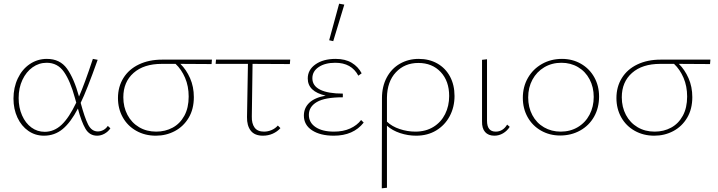

<svg xmlns="http://www.w3.org/2000/svg" viewBox="-20 -731 3888 1040"><path d="M578 -36Q566 -18 546.5 -7Q527 4 506 4Q465 4 443 -33.5Q421 -71 402 -143Q363 -68 319.5 -32Q276 4 218 4Q171 4 133.5 -22Q96 -48 74.5 -94Q53 -140 53 -197Q53 -257 76.5 -306.5Q100 -356 141.5 -384Q183 -412 234 -412Q305 -412 343 -359Q381 -306 408 -208Q438 -276 483 -412L509 -407Q450 -241 417 -174Q438 -95 457 -57Q476 -19 510 -19Q525 -19 539.5 -26.5Q554 -34 564 -49ZM393 -175 386 -200Q361 -292 326.5 -341.5Q292 -391 233 -391Q191 -391 156.5 -366.5Q122 -342 101.5 -298.5Q81 -255 81 -200Q81 -148 99.5 -106Q118 -64 150 -40.5Q182 -17 222 -17Q273 -17 313.5 -55Q354 -93 393 -175Z M1126 -384Q1011 -384 957 -385Q989 -354 1009.5 -307.5Q1030 -261 1030 -205Q1030 -140 1002 -93Q974 -46 927 -21Q880 4 824 4Q765 4 718 -22.5Q671 -49 645 -95.5Q619 -142 619 -200Q619 -261 648.5 -308.5Q678 -356 732.5 -382Q787 -408 858 -408H1128ZM931 -385H856Q759 -385 703.5 -336Q648 -287 648 -204Q648 -151 670.5 -108.5Q693 -66 733.5 -42Q774 -18 826 -18Q875 -18 915 -39.5Q955 -61 978.5 -104Q1002 -147 1002 -208Q1002 -264 982.5 -309.5Q963 -355 931 -385Z M1344 -100Q1343 -62 1359 -40Q1375 -18 1410 -18Q1431 -18 1451 -26.5Q1471 -35 1485 -51L1499 -37Q1482 -18 1457.5 -7Q1433 4 1404 4Q1359 4 1338 -23.5Q1317 -51 1318 -97L1323 -385H1148L1150 -408H1552L1550 -384L1348 -385Z M1950 -67Q1894 4 1788 4Q1715 4 1670.5 -25Q1626 -54 1626 -105Q1626 -146 1655 -174Q1684 -202 1744 -213Q1647 -235 1647 -306Q1647 -353 1689 -382.5Q1731 -412 1798 -412Q1850 -412 1885 -391Q1920 -370 1939 -334L1921 -321Q1884 -391 1796 -391Q1741 -391 1706.5 -368Q1672 -345 1672 -307Q1672 -266 1714.5 -245Q1757 -224 1837 -224V-204Q1740 -204 1696.5 -178.5Q1653 -153 1653 -109Q1653 -67 1689.5 -42.5Q1726 -18 1789 -18Q1839 -18 1876.5 -35Q1914 -52 1936 -81ZM1763 -513 1817 -711 1845 -706 1785 -508Z M2442 -211Q2442 -151 2416 -102Q2390 -53 2343 -24.5Q2296 4 2234 4Q2190 4 2147.5 -10Q2105 -24 2076 -50V286L2048 289Q2049 126 2049 -199Q2049 -263 2075 -311.5Q2101 -360 2146.5 -386Q2192 -412 2248 -412Q2305 -412 2349 -387Q2393 -362 2417.5 -316.5Q2442 -271 2442 -211ZM2413 -211Q2413 -292 2367 -341Q2321 -390 2246 -390Q2172 -390 2124.5 -339.5Q2077 -289 2076 -202V-72Q2103 -46 2145 -32Q2187 -18 2230 -18Q2286 -18 2327.5 -43.5Q2369 -69 2391 -113Q2413 -157 2413 -211Z M2591 -74V-407L2618 -410V-77Q2618 -18 2665 -18Q2704 -18 2727 -56L2741 -44Q2727 -22 2705 -9Q2683 4 2658 4Q2625 4 2607.5 -16Q2590 -36 2591 -74Z M2812 -201Q2812 -261 2839.5 -309Q2867 -357 2915.5 -384.5Q2964 -412 3024 -412Q3081 -412 3127 -385.5Q3173 -359 3199 -312.5Q3225 -266 3225 -208Q3225 -147 3198 -99Q3171 -51 3122.5 -24Q3074 3 3014 3Q2957 3 2910.5 -23.5Q2864 -50 2838 -96.5Q2812 -143 2812 -201ZM3196 -206Q3196 -259 3173.5 -301.5Q3151 -344 3111 -367.5Q3071 -391 3021 -391Q2969 -391 2928 -366.5Q2887 -342 2864 -299.5Q2841 -257 2841 -203Q2841 -150 2863.5 -107.5Q2886 -65 2926.5 -41.5Q2967 -18 3017 -18Q3069 -18 3110 -42.5Q3151 -67 3173.5 -110Q3196 -153 3196 -206Z M3826 -384Q3711 -384 3657 -385Q3689 -354 3709.5 -307.5Q3730 -261 3730 -205Q3730 -140 3702 -93Q3674 -46 3627 -21Q3580 4 3524 4Q3465 4 3418 -22.5Q3371 -49 3345 -95.5Q3319 -142 3319 -200Q3319 -261 3348.5 -308.5Q3378 -356 3432.5 -382Q3487 -408 3558 -408H3828ZM3631 -385H3556Q3459 -385 3403.5 -336Q3348 -287 3348 -204Q3348 -151 3370.5 -108.5Q3393 -66 3433.5 -42Q3474 -18 3526 -18Q3575 -18 3615 -39.5Q3655 -61 3678.5 -104Q3702 -147 3702 -208Q3702 -264 3682.5 -309.5Q3663 -355 3631 -385Z"/></svg>

Font: Ysabeau Extralight
Style: Regular
Weight: 200
Designer: Christian Thalmann (Catharsis Fonts)
Version: Version 0.003